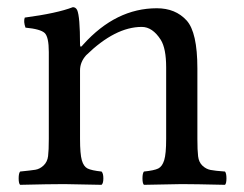

<svg xmlns="http://www.w3.org/2000/svg" viewBox="-20 -513 680 535"><path d="M212 -389Q303 -490 417 -490Q469 -490 500 -456Q530 -423 530 -322V-126Q530 -94 532 -77.5Q534 -61 544 -51.5Q554 -42 566.5 -39.5Q579 -37 607 -35Q611 -30 611 -16Q611 -2 607 2Q521 0 486 0Q465 0 381 2Q377 -2 377 -16Q377 -30 381 -35Q410 -38 421 -43.5Q432 -49 437.5 -66.5Q443 -84 443 -126V-325Q443 -378 428 -402Q405 -438 375 -438Q301 -438 220 -359Q203 -340 203 -317V-126Q203 -84 208 -66.5Q213 -49 224 -43.5Q235 -38 263 -35Q268 -30 268 -16Q268 -2 263 2Q179 0 159 0Q118 0 36 2Q32 -2 32 -16Q32 -30 36 -35Q66 -38 78.5 -40Q91 -42 101.5 -52Q112 -62 114 -78Q116 -94 116 -126V-368Q116 -410 104.5 -421Q93 -432 51 -436Q45 -453 49 -464Q139 -476 183 -493Q191 -493 195 -485Q203 -467 203 -389Q203 -377 212 -389Z"/></svg>

Font: Libertinus Mono
Style: Regular
Weight: 400
Designer: Philipp H. Poll
Foundry: Khaled Hosny
Version: Version 6.7